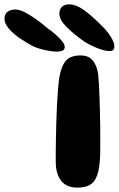

<svg xmlns="http://www.w3.org/2000/svg" viewBox="-206 -849 542 878"><path d="M148 9Q97.5 9 73.2 -23Q49 -55 49 -108Q49 -129 49 -157.2Q49 -185.5 49.8 -219Q50.5 -252.5 51.5 -288.5Q52.5 -324.5 54.2 -360.5Q56 -396.5 58.5 -429.8Q61 -463 64.5 -491Q73.5 -545.5 94.5 -570.5Q115.5 -595.5 162.5 -595.5Q200.5 -595.5 219.2 -571.2Q238 -547 243 -508.5Q245 -489.5 246.5 -462.5Q248 -435.5 249 -403.5Q250 -371.5 251 -338.5Q252 -305.5 252.2 -273.8Q252.5 -242 252.5 -215Q252.5 -188 252.5 -169Q252.5 -104 243.5 -65Q234.5 -26 212.2 -8.5Q190 9 148 9ZM52 -613Q31 -613 0.5 -619.8Q-30 -626.5 -56 -638Q-89 -655.5 -118.8 -676.5Q-148.5 -697.5 -167 -719.8Q-185.5 -742 -185.5 -763.5Q-185.5 -784.5 -171.8 -795Q-158 -805.5 -135 -805.5Q-117 -805.5 -92.2 -792.8Q-67.5 -780 -40.5 -760.8Q-13.5 -741.5 10.5 -720.5Q28.5 -708.5 46.5 -692.8Q64.5 -677 77.2 -661.5Q90 -646 90 -633.5Q90 -623.5 81.2 -618.2Q72.5 -613 52 -613ZM294.5 -615.5Q280 -615.5 260.2 -621.5Q240.5 -627.5 219.5 -637.2Q198.5 -647 181.5 -657.5Q131.5 -692.5 98.5 -725.5Q65.5 -758.5 65.5 -785.5Q65.5 -806 77 -817.5Q88.5 -829 110 -829Q143.5 -829 181.8 -800.2Q220 -771.5 262 -728.5Q283.5 -708 300.2 -681.5Q317 -655 317 -636.5Q317 -627 312 -621.2Q307 -615.5 294.5 -615.5Z"/></svg>

Font: Gluten SemiBold
Style: Regular
Weight: 600
Designer: Tyler Finck
Foundry: Etcetera Type Company
Version: Version 1.300